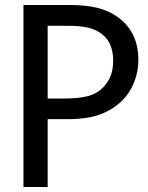

<svg xmlns="http://www.w3.org/2000/svg" viewBox="-20 -747 591 767"><path d="M469.2 -346.2Q430.2 -308.1 379.2 -289.6Q328.1 -271 252.4 -271H170.4V0H73.7V-727.1H256.3Q320.8 -727.1 366.2 -716.3Q411.6 -705.6 446.3 -681.6Q532.7 -622.6 532.7 -507.8Q532.7 -460.9 515.9 -418.5Q499 -376 469.2 -346.2ZM379.9 -616.2Q356.9 -631.3 326.7 -637.7Q296.4 -644 250.5 -644H170.4V-353.5H236.3Q296.4 -353.5 332 -363.3Q367.7 -373 391.1 -397Q412.6 -418.9 422.4 -444.8Q432.1 -470.7 432.1 -505.4Q432.1 -581.5 379.9 -616.2Z"/></svg>

Font: SG Kara Bold
Style: Regular
Weight: 400
Designer: Damoon Khanjanzadeh
Version: Version 1.000